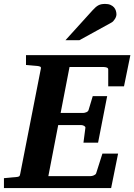

<svg xmlns="http://www.w3.org/2000/svg" viewBox="-35 -949 678 969"><path d="M590.8 -513.2H511.2V-598.1Q511.2 -605.5 503.7 -608.2Q496.1 -610.8 487.8 -610.8H315.9L271 -378.9H383.8Q391.6 -378.9 400.6 -382.6Q409.7 -386.2 412.1 -394L433.1 -463.9H505.9L460 -229H386.2L396 -304.2Q396.5 -307.1 394.5 -309.6Q392.6 -312 389.2 -314Q385.7 -315.9 381.6 -316.9Q377.4 -317.9 374 -317.9H258.8L209 -60.1H421.9Q429.7 -60.1 438.7 -64Q447.8 -67.9 450.2 -74.2L481.9 -173.8H561L525.9 0H-15.1V-49.8Q-3.9 -50.8 7.1 -51.8Q18.1 -52.7 26.4 -53.7Q36.1 -54.7 44.9 -55.2Q56.2 -56.2 60.8 -58.6Q65.4 -61 66.9 -70.8L170.9 -601.1Q173.3 -609.9 168 -612.5Q162.6 -615.2 152.8 -616.2Q144 -616.7 134.8 -617.7Q126.5 -618.7 116.2 -619.4Q106 -620.1 96.2 -621.1V-670.9H623ZM552.7 -876.5Q552.7 -871.6 550.8 -865.5Q548.8 -859.4 545.2 -853.5Q541.5 -847.7 536.9 -842.5Q532.2 -837.4 526.4 -834.5L365.7 -746.1H295.4L432.6 -897.5Q440.9 -906.7 448 -912.8Q455.1 -918.9 462.4 -922.6Q469.7 -926.3 477.5 -927.7Q485.4 -929.2 495.6 -929.2Q511.7 -929.2 522.7 -924.3Q533.7 -919.4 540.3 -911.9Q546.9 -904.3 549.8 -894.8Q552.7 -885.3 552.7 -876.5Z"/></svg>

Font: Charis SIL Viet
Style: Bold Italic
Weight: 700
Italic angle: -11°
Foundry: SIL International
Version: Version 5.000